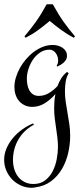

<svg xmlns="http://www.w3.org/2000/svg" viewBox="-49 -496 377 913"><path d="M284.7 149.9Q284.7 189.5 275.4 230.7Q266.1 272 246.1 306.6Q226.1 341.3 194.6 365.2Q163.1 389.2 118.7 395Q114.3 396 110.4 396.5Q106.4 397 101.6 397Q74.7 397 50.8 386.2Q26.9 375.5 9 357.2Q-8.8 338.9 -19 314.7Q-29.3 290.5 -29.3 264.2Q-29.3 234.9 -17.3 208Q-5.4 181.2 14.2 158.4Q33.7 135.7 58.3 118.4Q83 101.1 108.9 90.8L111.8 97.2Q64.5 122.6 38.6 167Q12.7 211.4 12.7 265.1Q12.7 287.1 18.8 307.9Q24.9 328.6 37.1 344.2Q49.3 359.9 67.6 369.4Q85.9 378.9 109.9 378.9Q143.6 378.9 166 361.3Q188.5 343.8 201.9 317.4Q215.3 291 220.9 260Q226.6 229 226.6 202.1Q226.6 178.7 223.6 156.2Q220.7 133.8 217.5 111.6Q214.4 89.4 211.4 66.9Q208.5 44.4 208.5 21Q208.5 4.4 209.7 -13.2Q210.9 -30.8 214.4 -48.8Q192.9 -23.4 164.8 -5.6Q136.7 12.2 104.5 12.2Q84.5 12.2 68.6 4.6Q52.7 -2.9 41.7 -15.6Q30.8 -28.3 25.1 -45.7Q19.5 -63 19.5 -82Q19.5 -104 26.6 -127.7Q33.7 -151.4 46.1 -173.6Q58.6 -195.8 75.7 -215.6Q92.8 -235.4 113 -250.2Q133.3 -265.1 155.8 -273.7Q178.2 -282.2 201.7 -282.2Q213.4 -282.2 225.3 -279.1Q237.3 -275.9 247.3 -269.5Q257.3 -263.2 263.4 -253.4Q269.5 -243.7 269.5 -230Q269.5 -220.2 265.1 -212.4Q260.7 -204.6 253.9 -198.5Q247.1 -192.4 238.8 -187.5Q230.5 -182.6 222.7 -179.2L220.7 -185.1Q224.6 -189.5 226.1 -195.8Q227.5 -202.1 227.5 -208Q227.5 -216.8 224.9 -225.8Q222.2 -234.9 217 -242.4Q211.9 -250 204.1 -254.9Q196.3 -259.8 186.5 -259.8Q161.6 -259.8 141.6 -246.3Q121.6 -232.9 107.7 -212.4Q93.8 -191.9 86.2 -167.7Q78.6 -143.6 78.6 -122.1Q78.6 -107.9 81.3 -93.3Q84 -78.6 90.3 -66.9Q96.7 -55.2 107.7 -47.6Q118.7 -40 135.7 -40Q162.1 -40 184.6 -54Q207 -67.9 224.6 -86.9Q231.4 -106.4 242.4 -123.8Q253.4 -141.1 269.5 -153.8L277.8 -147.9Q266.6 -129.9 263.2 -106.9Q259.8 -84 259.8 -62Q259.8 -36.1 263.7 -10.3Q267.6 15.6 272.2 42Q276.9 68.4 280.8 95.2Q284.7 122.1 284.7 149.9ZM67.4 -323.2Q82.5 -340.8 95.7 -357.7Q108.9 -374.5 121.6 -392.3Q134.3 -410.2 146.7 -430.4Q159.2 -450.7 172.9 -475.6H202.1Q215.8 -450.7 228.3 -430.4Q240.7 -410.2 253.4 -392.3Q266.1 -374.5 279.3 -357.7Q292.5 -340.8 307.6 -323.2L302.2 -316.4Q285.2 -325.2 271.2 -334Q257.3 -342.8 243.9 -352.3Q230.5 -361.8 216.8 -372.6Q203.1 -383.3 187.5 -396.5Q171.9 -383.3 158.2 -372.6Q144.5 -361.8 131.1 -352.1Q117.7 -342.3 103.5 -333.7Q89.4 -325.2 72.8 -316.4Z"/></svg>

Font: Montez
Style: Regular
Weight: 400
Designer: Astigmatic (AOETI)
Foundry: Astigmatic (AOETI)
Version: Version 1.000